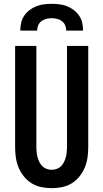

<svg xmlns="http://www.w3.org/2000/svg" viewBox="-20 -975 540 1003"><path d="M250 8Q223 8 196 2.5Q169 -3 146 -17Q123 -31 105.5 -52.5Q88 -74 77.5 -99Q67 -124 63 -151Q59 -178 59 -205V-735H170V-205Q170 -192 171.5 -178.5Q173 -165 176.5 -152.5Q180 -140 186 -128Q192 -116 201.5 -106.5Q211 -97 224 -92.5Q237 -88 250 -88Q263 -88 276 -92.5Q289 -97 298.5 -106.5Q308 -116 314 -128Q320 -140 323.5 -152.5Q327 -165 328.5 -178.5Q330 -192 330 -205V-735H441V-205Q441 -178 437 -151Q433 -124 422.5 -99Q412 -74 394.5 -52.5Q377 -31 354 -17Q331 -3 304 2.5Q277 8 250 8ZM86 -815Q86 -835 90.5 -855.5Q95 -876 106.5 -893Q118 -910 134.5 -922.5Q151 -935 170 -942.5Q189 -950 209.5 -952.5Q230 -955 250 -955Q270 -955 290.5 -952.5Q311 -950 330 -942.5Q349 -935 365.5 -922.5Q382 -910 393.5 -893Q405 -876 409.5 -855.5Q414 -835 414 -815H326Q326 -829 320.5 -842.5Q315 -856 303.5 -864.5Q292 -873 278 -876.5Q264 -880 250 -880Q236 -880 222 -876.5Q208 -873 196.5 -864.5Q185 -856 179.5 -842.5Q174 -829 174 -815Z"/></svg>

Font: Iosevka Term
Style: Bold
Weight: 700
Monospace: yes
Designer: Belleve Invis
Foundry: Belleve Invis
Version: Version 30.0.1